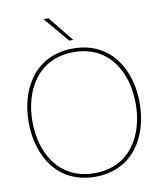

<svg xmlns="http://www.w3.org/2000/svg" viewBox="-99 -1005 928 1097"><g transform="rotate(-10 365.0 -457.0)"><path d="M365 12C584 12 687 -165 687 -360C687 -555 584 -732 365 -732C146 -732 43 -555 43 -360C43 -165 146 12 365 12ZM65 -360C65 -544 160 -711 365 -711C570 -711 664 -544 664 -360C664 -176 570 -9 365 -9C160 -9 65 -176 65 -360ZM229 -926 353 -780H376L258 -926Z"/></g></svg>

Font: Aspekta 50
Style: Regular
Weight: 50
Designer: Ivo Dolenc
Version: Version 2.000